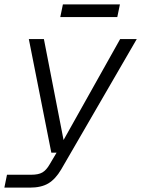

<svg xmlns="http://www.w3.org/2000/svg" viewBox="-23 -709 646 879"><path d="M-3 150 9 91H120Q153 91 171 80.5Q189 70 204 44L236 -10H212L109 -530H178L268 -68L527 -530H603L257 67Q231 111 198.5 130.5Q166 150 113 150ZM253 -631 265 -689H526L514 -631Z"/></svg>

Font: Geist Mono Light
Style: Italic
Weight: 300
Italic angle: -12°
Monospace: yes
Designer: Basement.studio, Andrés Briganti, Mateo Zaragoza
Foundry: Basement.studio, Vercel, Andrés Briganti, Guido Ferreyra, Mateo Zaragoza
Version: Version 1.500; ttfautohint (v1.8.4.7-5d5b)